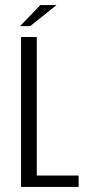

<svg xmlns="http://www.w3.org/2000/svg" viewBox="-20 -737 337 757"><path d="M63 0V-591H125V-45H290V0ZM59 -634 139 -717H203L99 -634Z"/></svg>

Font: Alumni Sans Thin
Style: Regular
Weight: 400
Version: Version 1.018